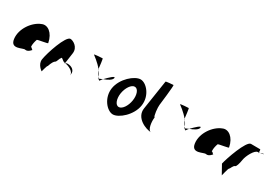

<svg xmlns="http://www.w3.org/2000/svg" viewBox="33 -1570 3483 2444"><g transform="rotate(30 1774.0 -347.5)"><path d="M58 -196C77 -52 218 -160 249 -148C274 -144 298 -152 331 -191C323 -193 304 -212 307 -217C292 -188 287 -257 314 -330C322 -340 469 -358 461 -368C435 -506 341 -570 266 -535C153 -493 39 -341 58 -196ZM307 -217V-218ZM332 -192 331 -191C333 -191 333 -191 332 -190Z M496 -149C484 -68 568 -14 568 -14C567 -6 591 -112 602 -112C621 -171 641 -200 656 -208C671 -208 698 -314 690 -261C701 -331 725 -256 774 -254C778 -281 786 -346 796 -409C811 -510 716 -556 680 -556C612 -556 511 -250 496 -149ZM774 -254C774 -246 772 -242 773 -241C772 -237 773 -246 780 -254ZM780 -254C812 -250 917 -215 907 -149L910 -170C919 -228 869 -264 805 -264C793 -264 785 -259 780 -254Z M1038 -532C1038 -532 1132 -465 1180 -401C1177 -432 1164 -546 1158 -546C1148 -546 1036 -540 1038 -532ZM1180 -401C1181 -397 1179 -394 1179 -393C1179 -393 1183 -391 1187 -387C1184 -391 1183 -397 1180 -401ZM1187 -387C1205 -359 1220 -332 1231 -314C1224 -351 1199 -376 1187 -387ZM1231 -314C1232 -308 1232 -301 1233 -294C1235 -294 1239 -295 1242 -296C1240 -300 1236 -306 1231 -314ZM1242 -296C1243 -292 1246 -290 1245 -290C1240 -290 1265 -284 1264 -276C1264 -276 1273 -295 1295 -319C1270 -308 1254 -300 1242 -296ZM1295 -319C1351 -339 1407 -369 1412 -402C1418 -442 1344 -370 1295 -319Z M1449 -274C1426 -121 1540 8 1626 8C1712 8 1865 -121 1888 -274C1912 -428 1798 -556 1712 -556C1626 -556 1473 -428 1449 -274ZM1579 -274C1593 -362 1644 -438 1694 -438C1744 -438 1772 -362 1758 -274C1745 -188 1694 -111 1644 -111C1594 -111 1566 -188 1579 -274Z M1933 -258C1910 -108 2085 -38 2165 -38C2109 -38 2098 -167 2107 -226C2088 -227 2076 -361 2081 -394C2082 -401 2119 -703 2109 -703C2099 -703 2000 -696 1999 -689Z M2303 -532C2303 -532 2397 -465 2445 -401C2442 -432 2429 -546 2423 -546C2413 -546 2301 -540 2303 -532ZM2445 -401C2446 -397 2444 -394 2444 -393C2444 -393 2448 -391 2452 -387C2449 -391 2448 -397 2445 -401ZM2452 -387C2470 -359 2485 -332 2496 -314C2489 -351 2464 -376 2452 -387ZM2496 -314C2497 -308 2497 -301 2498 -294C2500 -294 2504 -295 2507 -296C2505 -300 2501 -306 2496 -314ZM2507 -296C2508 -292 2511 -290 2510 -290C2505 -290 2530 -284 2529 -276C2529 -276 2538 -295 2560 -319C2535 -308 2519 -300 2507 -296ZM2560 -319C2616 -339 2672 -369 2677 -402C2683 -442 2609 -370 2560 -319Z M2716 -196C2735 -52 2876 -160 2907 -148C2932 -144 2956 -152 2989 -191C2981 -193 2962 -212 2965 -217C2950 -188 2945 -257 2972 -330C2980 -340 3127 -358 3119 -368C3093 -506 2999 -570 2924 -535C2811 -493 2697 -341 2716 -196ZM2965 -217V-218ZM2990 -192 2989 -191C2991 -191 2991 -191 2990 -190Z M3143 -145 3216 -14C3215 -6 3243 -135 3254 -135C3265 -142 3279 -194 3304 -201C3319 -201 3337 -258 3346 -318C3355 -378 3418 -501 3466 -501C3466 -501 3471 -502 3479 -503C3480 -520 3479 -546 3473 -546C3473 -546 3380 -547 3338 -547C3270 -547 3160 -225 3143 -145ZM3479 -503C3479 -498 3478 -494 3478 -491C3478 -494 3485 -500 3495 -505C3489 -504 3484 -504 3479 -503ZM3495 -505C3526 -510 3566 -517 3539 -517C3523 -517 3507 -511 3495 -505Z"/></g></svg>

Font: Ampere
Style: UltCndIta
Weight: 400
Version: Version 1